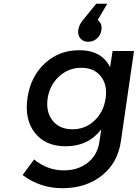

<svg xmlns="http://www.w3.org/2000/svg" viewBox="-20 -803 732 1020"><path d="M100.1 127 161.1 43.9Q231.4 102.1 318.8 102.1Q395 102.1 446.5 61Q498 20 507.8 -48.8L518.1 -116.2Q449.7 -25.9 329.1 -25.9Q221.2 -25.9 165.3 -97.2Q109.4 -168.5 126 -283.2Q142.6 -396 217.5 -465.8Q292.5 -535.6 397.9 -536.1Q519.5 -537.6 564.9 -445.8L578.1 -532.2H691.9L622.1 -51.8Q605.5 62.5 521 129.6Q436.5 196.8 311 196.8Q193.8 196.8 100.1 127ZM232.9 -279.8Q223.1 -207.5 259.8 -161.9Q296.4 -116.2 365.2 -116.2Q432.6 -116.2 481.4 -161.9Q530.3 -207.5 541 -279.8Q551.8 -352.1 515.6 -397.5Q479.5 -442.9 412.1 -442.9Q344.2 -442.9 294.2 -397.2Q244.1 -351.6 232.9 -279.8ZM396 -645Q399.9 -671.4 420.9 -696.8L491.2 -783.2H549.8L499 -696.8Q523.4 -678.2 519 -645Q515.6 -617.2 495.6 -599.1Q475.6 -581.1 448.2 -581.1Q422.9 -581.1 407.2 -598.6Q391.6 -616.2 396 -645Z"/></svg>

Font: Trueno
Style: Italic
Weight: 400
Designer: Julieta Ulanovsky
Foundry: Julieta Ulanovsky
Version: Version 3.001b | FøM Fix